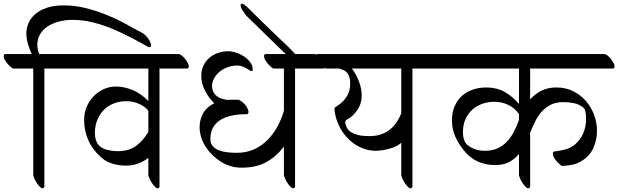

<svg xmlns="http://www.w3.org/2000/svg" viewBox="-52 -978 3330 1034"><path d="M127 -609H19Q13 -611 4.5 -618.5Q-4 -626 -12 -635.5Q-20 -645 -26 -655.5Q-32 -666 -32 -675Q-32 -683 -26 -687H119Q106 -715 98 -743Q90 -771 90 -798Q90 -825 101 -852Q112 -879 136 -900.5Q160 -922 198.5 -935.5Q237 -949 291 -949Q348 -949 403 -936Q458 -923 511.5 -902Q565 -881 616 -854Q667 -827 715 -800Q731 -791 746 -770.5Q761 -750 761 -733Q761 -724 754 -724Q748 -724 745 -726Q699 -752 650 -777.5Q601 -803 550 -824Q499 -845 446 -858Q393 -871 339 -871Q298 -871 263.5 -861.5Q229 -852 203.5 -835Q178 -818 163.5 -793Q149 -768 149 -737Q149 -713 159 -687H298Q305 -686 314.5 -678.5Q324 -671 332 -660.5Q340 -650 346 -639Q352 -628 352 -620Q352 -611 343 -609H186Q187 -607 187 -603V29Q183 36 177 36Q170 36 161.5 27Q153 18 145.5 6.5Q138 -5 133 -16.5Q128 -28 127 -33Z M496 -128Q448 -169 424.5 -221Q401 -273 401 -333Q401 -369 414 -401Q427 -433 450.5 -458Q474 -483 505.5 -497.5Q537 -512 573 -512Q615 -512 660 -494Q705 -476 747 -434V-609H339Q333 -611 324.5 -618.5Q316 -626 308 -635.5Q300 -645 294 -655.5Q288 -666 288 -675Q288 -683 294 -687H911Q918 -686 927.5 -678.5Q937 -671 945 -660.5Q953 -650 959 -639Q965 -628 965 -620Q965 -611 956 -609H806Q807 -607 807 -603V-208V29Q803 36 797 36Q790 36 781.5 27Q773 18 765.5 6.5Q758 -5 753 -16.5Q748 -28 747 -33V-128Q694 -86 624 -86Q592 -86 557 -95.5Q522 -105 496 -128ZM552 -166Q560 -165 568 -164.5Q576 -164 584 -164Q644 -164 682.5 -193.5Q721 -223 747 -268V-381L737 -393Q714 -413 686 -423Q658 -433 628 -433Q592 -433 561 -421Q530 -409 507.5 -386.5Q485 -364 472 -332Q459 -300 459 -261Q459 -220 480 -196Q501 -172 552 -166Z M1057 -185Q1023 -238 1023 -294Q1023 -333 1041.5 -367Q1060 -401 1102 -422Q1072 -451 1052 -489.5Q1032 -528 1032 -569Q1032 -601 1044 -625.5Q1056 -650 1076 -667Q1096 -684 1122 -693Q1148 -702 1176 -702Q1198 -702 1221.5 -694Q1245 -686 1264.5 -672.5Q1284 -659 1296.5 -641.5Q1309 -624 1309 -604Q1309 -595 1302 -595Q1299 -595 1292 -599.5Q1285 -604 1275 -610Q1265 -616 1252.5 -620.5Q1240 -625 1226 -625Q1196 -625 1171 -615Q1146 -605 1128 -589.5Q1110 -574 1100 -554Q1090 -534 1090 -514Q1090 -488 1107 -468.5Q1124 -449 1157 -443L1173 -440Q1184 -441 1195.5 -441Q1207 -441 1219 -441H1232Q1233 -441 1233.5 -440.5Q1234 -440 1236 -440L1247 -433Q1258 -426 1269.5 -412.5Q1281 -399 1286 -379V-371Q1283 -363 1277 -363Q1237 -363 1201.5 -356.5Q1166 -350 1139 -334.5Q1112 -319 1096.5 -293Q1081 -267 1081 -229Q1081 -206 1093.5 -191.5Q1106 -177 1126 -169Q1146 -161 1171 -158Q1196 -155 1222 -155Q1275 -155 1316.5 -174Q1358 -193 1389.5 -225Q1421 -257 1443 -298Q1465 -339 1477 -382V-609H1421Q1415 -611 1406.5 -618.5Q1398 -626 1390 -635.5Q1382 -645 1376 -655.5Q1370 -666 1370 -675Q1370 -683 1376 -687H1645Q1652 -686 1661.5 -678.5Q1671 -671 1679 -660.5Q1687 -650 1693 -639Q1699 -628 1699 -620Q1699 -611 1690 -609H1536Q1537 -607 1537 -603V29Q1533 36 1527 36Q1520 36 1511.5 27Q1503 18 1495.5 6.5Q1488 -5 1483 -16.5Q1478 -28 1477 -33V-188Q1432 -131 1378.5 -103Q1325 -75 1249 -75Q1190 -75 1139.5 -106Q1089 -137 1057 -185Z M1567 -617Q1556 -617 1538 -637Q1516 -662 1491 -684Q1466 -706 1443 -729L1277 -891Q1266 -904 1255 -921Q1244 -938 1244 -950Q1244 -958 1251 -958Q1259 -958 1275 -944Q1317 -902 1358 -862.5Q1399 -823 1441 -782Q1460 -764 1483 -742.5Q1506 -721 1526 -699.5Q1546 -678 1560 -659Q1574 -640 1574 -626Q1574 -617 1567 -617Z M1972 -166Q1927 -166 1887.5 -185Q1848 -204 1818.5 -235.5Q1789 -267 1770.5 -308Q1752 -349 1749 -392Q1751 -399 1755 -402Q1791 -422 1812.5 -454Q1834 -486 1834 -526Q1834 -561 1822.5 -579.5Q1811 -598 1783 -606L1776 -609H1702Q1696 -611 1687.5 -618.5Q1679 -626 1671 -635.5Q1663 -645 1657 -655.5Q1651 -666 1651 -675Q1651 -683 1657 -687H2278Q2285 -686 2294.5 -678.5Q2304 -671 2312 -660.5Q2320 -650 2326 -639Q2332 -628 2332 -620Q2332 -611 2323 -609H2168Q2169 -607 2169 -603V29Q2165 36 2159 36Q2152 36 2143.5 27Q2135 18 2127.5 6.5Q2120 -5 2115 -16.5Q2110 -28 2109 -33V-209Q2086 -190 2061 -182Q2036 -174 2008 -169Q1990 -166 1972 -166ZM1816 -291Q1824 -275 1840 -265.5Q1856 -256 1874 -251.5Q1892 -247 1909.5 -246Q1927 -245 1938 -245Q2060 -245 2109 -368V-609H1843Q1867 -577 1881.5 -538.5Q1896 -500 1896 -464Q1896 -426 1879 -396.5Q1862 -367 1836 -346Q1829 -341 1818 -335Q1807 -329 1807 -321Q1807 -314 1810.5 -304.5Q1814 -295 1816 -291Z M2448 -166Q2419 -200 2400.5 -241Q2382 -282 2382 -330Q2382 -375 2397.5 -408.5Q2413 -442 2438.5 -464Q2464 -486 2497.5 -496.5Q2531 -507 2566 -507Q2623 -507 2665 -483.5Q2707 -460 2743 -418V-609H2322Q2316 -611 2307.5 -618.5Q2299 -626 2291 -635.5Q2283 -645 2277 -655.5Q2271 -666 2271 -675Q2271 -683 2277 -687H3204Q3211 -686 3220.5 -678.5Q3230 -671 3238 -660.5Q3246 -650 3252 -639Q3258 -628 3258 -620Q3258 -611 3249 -609H2802Q2803 -607 2803 -603V-442Q2829 -472 2864 -489.5Q2899 -507 2944 -507Q2994 -507 3034.5 -487Q3075 -467 3103.5 -434Q3132 -401 3147.5 -359Q3163 -317 3163 -273Q3163 -223 3142 -178Q3121 -133 3073 -107Q3050 -94 3026 -90Q3002 -86 2976 -84Q2970 -86 2961.5 -93.5Q2953 -101 2945 -110.5Q2937 -120 2931 -130.5Q2925 -141 2925 -150Q2925 -158 2931 -162Q2968 -166 3001 -176Q3034 -186 3060 -215Q3083 -241 3093.5 -271.5Q3104 -302 3104 -335Q3104 -338 3104 -346Q3104 -354 3103 -363.5Q3102 -373 3099.5 -382Q3097 -391 3092 -396Q3069 -416 3040.5 -422Q3012 -428 2983 -428Q2942 -428 2914 -414Q2886 -400 2865.5 -377Q2845 -354 2830.5 -324.5Q2816 -295 2803 -264V29Q2799 36 2793 36Q2786 36 2777.5 27Q2769 18 2761.5 6.5Q2754 -5 2749 -16.5Q2744 -28 2743 -33V-149Q2721 -122 2690.5 -105.5Q2660 -89 2614 -89Q2563 -89 2520.5 -108.5Q2478 -128 2448 -166ZM2467 -196Q2487 -180 2510.5 -173Q2534 -166 2559 -166Q2598 -166 2627 -179Q2656 -192 2677.5 -214.5Q2699 -237 2715 -267.5Q2731 -298 2743 -332V-364Q2720 -397 2684.5 -413.5Q2649 -430 2610 -430Q2579 -430 2548.5 -420Q2518 -410 2494 -389.5Q2470 -369 2455.5 -338Q2441 -307 2441 -265Q2441 -244 2447 -225.5Q2453 -207 2467 -196Z"/></svg>

Font: Asar
Style: Regular
Weight: 400
Designer: Eben Sorkin
Foundry: Eben Sorkin, Pria Ravichandran
Version: Version 1.003; ttfautohint (v1.3) -l 8 -r 50 -G 0 -x 0 -H 45